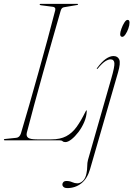

<svg xmlns="http://www.w3.org/2000/svg" viewBox="-21 -720 684 985"><path d="M285 0H4Q-1 0 -1 -3Q-1 -7 5 -7L62.5 -13Q79.5 -14.5 86.5 -36Q107 -104.5 130.2 -185.5Q153.5 -266.5 177.2 -351.8Q201 -437 223 -518.2Q245 -599.5 262.5 -668Q264 -676.5 260.2 -680.5Q256.5 -684.5 251 -685L189 -693Q182.5 -694 182.5 -697Q182.5 -700 186.5 -700H376.5Q379.5 -700 379.5 -698Q379.5 -695 373 -694L308 -683Q294.5 -681.5 290 -664Q270 -595 246.8 -513.2Q223.5 -431.5 199.8 -346.8Q176 -262 154.5 -182.5Q133 -103 116.5 -39Q112.5 -21.5 123.5 -13.2Q134.5 -5 169.5 -5H242Q288 -5 318.5 -21Q349 -37 371.8 -68.5Q394.5 -100 417 -146Q421 -154 422.5 -154Q425 -154 424 -149Q423 -121.5 411 -93.5Q399 -65.5 381.2 -42.2Q363.5 -19 345.5 -5Q327.5 9 314.5 9Q305 9 300.2 4.5Q295.5 0 285 0ZM606.5 -531Q595.5 -531 595.5 -545Q595.5 -555 601.8 -572.5Q608 -590 616.8 -604Q625.5 -618 633.5 -618Q639.5 -618 641.5 -613.8Q643.5 -609.5 643.5 -604Q643.5 -591 637.5 -573.8Q631.5 -556.5 622.8 -543.8Q614 -531 606.5 -531ZM584.5 -348.5 441 148Q427 196.5 396 220.8Q365 245 323.5 245Q312 245 305.5 239.5Q299 234 299 226.5Q299 219.5 304.2 214Q309.5 208.5 320.5 208.5Q336 208.5 349.2 214.5Q362.5 220.5 375.5 220.5Q390.5 220.5 404 208Q417.5 195.5 422.5 170Q426.5 151.5 426.5 133Q426.5 114.5 430.5 100L550 -317.5Q567.5 -377.5 565.8 -396.5Q564 -415.5 546 -415.5Q535 -415.5 519.5 -406Q504 -396.5 480.5 -368.5Q477.5 -365 476 -366.5Q474.5 -368 477 -371Q501 -403.5 522 -418Q543 -432.5 561 -432.5Q583 -432.5 590.8 -414.5Q598.5 -396.5 584.5 -348.5Z"/></svg>

Font: Fraunces 144pt Thin
Style: Italic
Weight: 100
Italic angle: -16°
Version: Version 1.000;[b76b70a41]